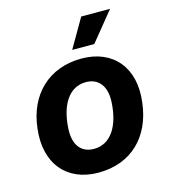

<svg xmlns="http://www.w3.org/2000/svg" viewBox="-112 -832 821 931"><g transform="rotate(-15 298.5 -366.5)"><path d="M268 10C436 10 541 -99 560 -263C583 -436 487 -546 330 -546C163 -546 55 -436 37 -275C15 -101 110 10 268 10ZM277 -107C215 -107 177 -149 181 -232C187 -351 236 -430 321 -430C383 -430 421 -386 417 -305C411 -187 362 -107 277 -107ZM298 -598H409L527 -743H382Z"/></g></svg>

Font: Mona Sans
Style: Bold Italic
Weight: 700
Italic angle: -11.7°
Designer: Deni Anggara
Foundry: GitHub
Version: Version 2.000;Glyphs 3.2.3 (3260)